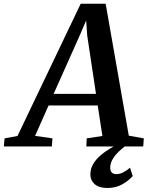

<svg xmlns="http://www.w3.org/2000/svg" viewBox="-91 -766 772 1004"><path d="M-71 0 -67 -42.5 0.5 -55 331 -746.5H461.5L582.5 -56.5L661 -42.5L658 0H360.5L362.5 -42.5L444.5 -55L420 -214.5H163L92.5 -55.5L183.5 -42.5L180 0ZM189.5 -275H411L365 -580.5L359.5 -659L328.5 -586.5ZM469 217Q425 216.5 403.2 196.2Q381.5 176 381.5 147Q381.5 116.5 396 92Q410.5 67.5 433.2 47.8Q456 28 482.2 12.2Q508.5 -3.5 531 -16.5L556.5 -26.5L577.5 -12Q550.5 6.5 529.8 26.8Q509 47 497.2 67.8Q485.5 88.5 485.5 109.5Q485 128.5 493.8 136.5Q502.5 144.5 517 144.5Q536 144.5 553.2 135.5Q570.5 126.5 589 111L603 154.5Q584 177 549.5 197.2Q515 217.5 469 217Z"/></svg>

Font: Merriweather 28pt SemiBold
Style: Italic
Weight: 600
Italic angle: -7.8°
Version: Version 2.101